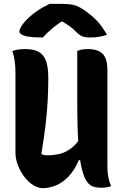

<svg xmlns="http://www.w3.org/2000/svg" viewBox="-20 -964 640 994"><path d="M555 0Q549 2 541 4Q533 6 524 7Q515 8 506 8Q484 8 465 3Q446 -2 430.5 -23Q415 -44 403.5 -90.5Q392 -137 386 -218.5Q380 -300 380 -427Q380 -461 380 -495Q380 -529 380 -563.5Q380 -598 380 -632Q380 -666 380 -700Q388 -704 396.5 -706Q405 -708 414.5 -709Q424 -710 433 -710Q471 -710 493.5 -698.5Q516 -687 526 -663Q536 -639 536 -601Q536 -539 536 -476.5Q536 -414 536 -351.5Q536 -289 536 -226.5Q536 -164 536 -101Q536 -73 540.5 -48.5Q545 -24 555 0ZM201 10Q177 10 152 -5.5Q127 -21 106.5 -48Q86 -75 73 -108Q60 -141 60 -175Q60 -243 60 -313Q60 -383 60 -453Q60 -523 60 -590Q60 -621 56 -648.5Q52 -676 44 -700Q62 -706 77.5 -708Q93 -710 111 -710Q152 -710 178.5 -696.5Q205 -683 217.5 -650.5Q230 -618 230 -560Q230 -505 227 -445.5Q224 -386 216 -318Q208 -250 194 -167Q201 -163 208.5 -161.5Q216 -160 226 -160Q262 -160 295 -169Q328 -178 359.5 -205.5Q391 -233 419 -289V-135H388Q365 -81 333.5 -49Q302 -17 268 -3.5Q234 10 201 10ZM237 -944Q248 -944 258.5 -944Q269 -944 280 -944Q291 -944 301 -944Q336 -944 360.5 -938.5Q385 -933 414 -913Q433 -900 449.5 -886.5Q466 -873 480.5 -858Q495 -843 508 -824.5Q521 -806 534 -784Q514 -777 493.5 -773.5Q473 -770 445 -770Q418 -770 403.5 -777Q389 -784 378 -795Q361 -814 340.5 -828.5Q320 -843 278 -867L334 -852Q317 -852 300 -852Q283 -852 266 -852L321 -868Q274 -837 246 -813Q218 -789 202 -770H196Q154 -770 128.5 -774Q103 -778 91.5 -785.5Q80 -793 80 -801Q80 -808 86 -820Q92 -832 105 -848Q117 -862 132 -875.5Q147 -889 164 -901.5Q181 -914 199.5 -924.5Q218 -935 237 -944Z"/></svg>

Font: Recursive Monospace Casual ExtraBold
Style: Regular
Weight: 800
Version: Version 1.047